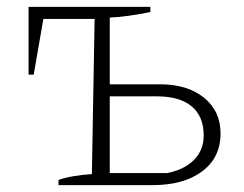

<svg xmlns="http://www.w3.org/2000/svg" viewBox="-20 -538 710 558"><path d="M150 0V-15Q186 -28 247 -32L255 -483H106L78 -321H63V-518H417V-503Q387 -497 356.5 -492.5Q326 -488 299 -487V-293H445Q525 -293 573 -254Q621 -215 621 -150Q621 -80 567.5 -40Q514 0 424 0ZM299 -35H466Q516 -45 544 -73.5Q572 -102 572 -144Q572 -200 537 -229Q502 -258 436 -258H299Z"/></svg>

Font: Piazzolla SC ExtraLight
Style: Regular
Weight: 200
Designer: Juan Pablo del Peral
Foundry: Huerta Tipografica
Version: Version 1.330